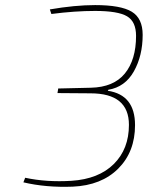

<svg xmlns="http://www.w3.org/2000/svg" viewBox="-20 -722 660 755"><path d="M354 -702Q455 -702 498 -676Q541 -650 541 -585Q541 -503 506.5 -441.5Q472 -380 406 -369L404 -365Q511 -349 511 -230Q511 -125 445 -59Q379 7 266 12Q161 16 72 -5L79 -23Q163 -5 261 -11Q368 -18 427.5 -77Q487 -136 487 -231Q487 -355 336 -355L206 -356L209 -374L337 -377Q427 -379 471 -433Q515 -487 515 -581Q515 -637 479.5 -658Q444 -679 354 -679Q274 -679 182 -667L176 -685Q275 -702 354 -702Z"/></svg>

Font: Ezarion Thin
Style: Italic
Weight: 250
Italic angle: -8°
Designer: Natanael Gama
Version: Version 1.001;PS 001.001;hotconv 1.0.70;makeotf.lib2.5.58329